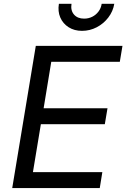

<svg xmlns="http://www.w3.org/2000/svg" viewBox="-20 -962 646 982"><path d="M42.5 0 163.1 -727.5H606.4L592.8 -646H242.2L203.1 -408.2H529.8L516.1 -326.7H189L148.4 -81.5H503.4L490.2 0ZM399.4 -804.2Q359.9 -804.2 330.8 -822.8Q301.8 -841.3 288.3 -872.6Q274.9 -903.8 281.2 -942.4H345.7Q340.3 -908.7 358.4 -887.7Q376.5 -866.7 410.2 -866.7Q432.6 -866.7 451.7 -876.2Q470.7 -885.7 483.6 -902.8Q496.6 -919.9 500 -942.4H564.5Q558.1 -903.8 533.9 -872.3Q509.8 -840.8 474.6 -822.5Q439.5 -804.2 399.4 -804.2Z"/></svg>

Font: Inter
Style: Italic
Weight: 400
Italic angle: -9.3988°
Designer: Rasmus Andersson
Foundry: rsms
Version: Version 4.001;git-66647c0bb